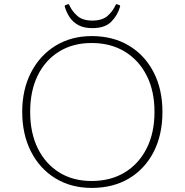

<svg xmlns="http://www.w3.org/2000/svg" viewBox="-20 -916 906 942"><path d="M430 6Q329 6 252 -41Q175 -88 132 -172.5Q89 -257 89 -367Q89 -477 132.5 -561Q176 -645 253 -692Q330 -739 430 -739Q534 -739 612 -692.5Q690 -646 733.5 -562Q777 -478 777 -367Q777 -255 734 -171Q691 -87 613 -40.5Q535 6 430 6ZM429 -28Q523 -28 592 -70Q661 -112 699.5 -188Q738 -264 738 -367Q738 -470 699.5 -545.5Q661 -621 592 -663Q523 -705 429 -705Q338 -705 270 -663Q202 -621 165 -545.5Q128 -470 128 -367Q128 -264 165.5 -188Q203 -112 270.5 -70Q338 -28 429 -28ZM433 -778Q392 -778 365 -792.5Q338 -807 322 -831Q306 -855 298 -883Q296 -889 302 -891L312 -895Q318 -897 320 -891Q334 -860 360 -837.5Q386 -815 433 -815Q481 -815 507 -837.5Q533 -860 547 -891Q549 -897 555 -895L565 -891Q571 -889 569 -883Q557 -841 526 -809.5Q495 -778 433 -778Z"/></svg>

Font: Hahmlet Thin
Style: Regular
Weight: 250
Version: Version 1.002